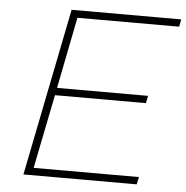

<svg xmlns="http://www.w3.org/2000/svg" viewBox="-51 -750 776 799"><g transform="rotate(5 337.0 -350.0)"><path d="M116 -31H556L549 0H76L216 -700H674L668 -669H243L184 -371H564L558 -340H178Z"/></g></svg>

Font: Montserrat ExtraLight
Style: Italic
Weight: 200
Italic angle: -11.3°
Designer: Julieta Ulanovsky
Foundry: Julieta Ulanovsky
Version: Version 9.000; ttfautohint (v1.8.4.7-5d5b)